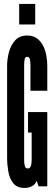

<svg xmlns="http://www.w3.org/2000/svg" viewBox="-20 -918 273 946"><path d="M101 8Q64 8 45.5 -15.2Q27 -38.5 21 -73Q15 -107.5 15 -141V-594Q15 -627 24.2 -661.5Q33.5 -696 55 -719.5Q76.5 -743 114 -743Q144 -743 163.2 -728.2Q182.5 -713.5 193.5 -690.5Q204.5 -667.5 208.8 -641.8Q213 -616 213 -594V-471H130V-598Q130 -610.5 127.5 -624.2Q125 -638 114 -638Q103.5 -638 101.2 -624.5Q99 -611 99 -598V-128Q99 -112 102.2 -100Q105.5 -88 116.5 -88Q128.5 -88 132.2 -100.8Q136 -113.5 136 -128V-265H118V-366H213V0H170L161 -27Q154.5 -10 138.2 -1Q122 8 101 8ZM74.5 -797.5V-898.5H153.5V-797.5Z"/></svg>

Font: League Gothic Condensed
Style: Regular
Weight: 400
Width: 3
Designer: The League of Moveable Type
Version: Version 2.001